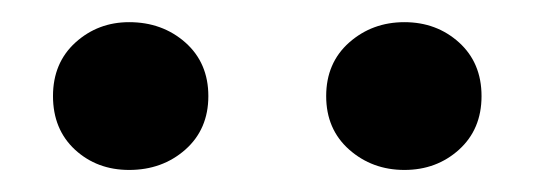

<svg xmlns="http://www.w3.org/2000/svg" viewBox="-20 -819 486 175"><path d="M398.4 -682.6Q377.9 -664.1 348.6 -664.1Q319.3 -664.1 298.3 -682.6Q277.3 -701.2 277.3 -731.4Q277.3 -761.7 298.3 -780.3Q319.3 -798.8 348.6 -798.8Q377.9 -798.8 398.4 -780.3Q418.9 -761.7 418.9 -731.4Q418.9 -701.2 398.4 -682.6ZM97.7 -664.1Q68.4 -664.1 48.3 -682.6Q28.3 -701.2 28.3 -731.4Q28.3 -761.7 48.8 -780.3Q69.3 -798.8 97.7 -798.8Q127.9 -798.8 148.9 -780.3Q169.9 -761.7 169.9 -731.4Q169.9 -701.2 148.9 -682.6Q127.9 -664.1 97.7 -664.1Z"/></svg>

Font: GenYoMin TW TTF Bold
Style: Regular
Weight: 700
Version: Version 1.300